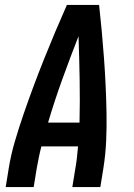

<svg xmlns="http://www.w3.org/2000/svg" viewBox="-20 -755 540 775"><path d="M3 0 15 -74Q24 -130 40.5 -186Q57 -242 76 -297Q95 -352 115.5 -407Q136 -462 158 -517Q180 -572 203 -626.5Q226 -681 250 -735H380Q386 -681 391 -626.5Q396 -572 400 -517Q404 -462 406.5 -407Q409 -352 410 -297Q411 -242 408.5 -186Q406 -130 397 -74L385 0H272L284 -74Q288 -96 290.5 -118.5Q293 -141 295 -164H147Q141 -141 136.5 -118.5Q132 -96 128 -74L116 0ZM174 -260H301Q303 -348 301.5 -435Q300 -522 297 -609Q263 -522 231.5 -435Q200 -348 174 -260Z"/></svg>

Font: Iosevka Term Curly Oblique
Style: Bold
Weight: 700
Italic angle: -9°
Designer: Belleve Invis
Foundry: Belleve Invis
Version: Version 32.3.0